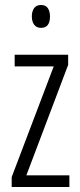

<svg xmlns="http://www.w3.org/2000/svg" viewBox="-20 -752 321 772"><path d="M259 0H27V-40L196 -485H39V-532H254V-491L86 -47H259ZM145 -732Q164 -732 172.5 -719Q181 -706 181 -686Q181 -640 145 -640Q127 -640 117.5 -652.5Q108 -665 108 -686Q108 -706 117 -719Q126 -732 145 -732Z"/></svg>

Font: Noto Sans Telugu ExtraCondensed Light
Style: Regular
Weight: 300
Width: 2
Designer: Jelle Bosma - Monotype Design Team
Foundry: Monotype Imaging Inc.
Version: Version 2.005; ttfautohint (v1.8.4.7-5d5b)